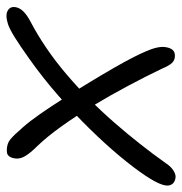

<svg xmlns="http://www.w3.org/2000/svg" viewBox="-12 -532 550 579"><g transform="rotate(-90 262.5 -242.0)"><path d="M20 13Q12 13 4.5 9Q-3 5 -6 -4Q-9 -13 -4 -28Q2 -47 24.5 -80.5Q47 -114 82.5 -156.5Q118 -199 164 -246Q210 -293 263.5 -340Q317 -387 375 -428Q417 -458 441.5 -473Q466 -488 480 -492.5Q494 -497 505 -497Q517 -497 525 -490Q533 -483 531 -470Q529 -458 519.5 -447.5Q510 -437 490 -426Q406 -382 328.5 -316Q251 -250 183.5 -172.5Q116 -95 60 -16Q50 -1 39 6Q28 13 20 13ZM384 11Q372 11 363.5 3Q355 -5 345 -29Q322 -77 293.5 -130.5Q265 -184 234 -235.5Q203 -287 171.5 -331Q140 -375 111 -405Q91 -425 81.5 -441Q72 -457 75 -473Q76 -479 78.5 -484.5Q81 -490 85.5 -493Q90 -496 99 -496Q119 -496 132 -485.5Q145 -475 169 -447Q186 -428 208 -396.5Q230 -365 254.5 -326.5Q279 -288 303 -248.5Q327 -209 347.5 -173.5Q368 -138 381 -112Q402 -70 407.5 -49.5Q413 -29 410 -15Q408 -3 402 4Q396 11 384 11Z"/></g></svg>

Font: Shantell Sans Light
Style: Italic
Weight: 300
Italic angle: -11°
Designer: Stephen Nixon, Anya Danilova, Shantell Martin
Foundry: Arrow Type
Version: Version 1.008;[ac192a2d6]